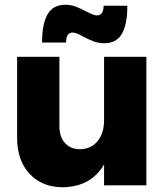

<svg xmlns="http://www.w3.org/2000/svg" viewBox="-20 -780 704 808"><path d="M596 -541V0H418V-88Q363 6 245 8Q157 8 104.5 -48.5Q52 -105 52 -199V-541H230V-250Q230 -204 253.5 -178Q277 -152 317 -152Q364 -153 391 -186.5Q418 -220 418 -274V-541ZM419 -598Q395 -598 375 -605.5Q355 -613 328 -627Q300 -643 286 -643Q258 -643 258 -601H157Q157 -679 180 -719.5Q203 -760 255 -760Q278 -760 299 -752Q320 -744 345 -731Q375 -715 387 -715Q416 -715 416 -756H516Q516 -678 493 -638Q470 -598 419 -598Z"/></svg>

Font: Montserrat arm2
Style: Bold
Weight: 700
Designer: Julieta Ulanovsky
Foundry: Julieta Ulanovsky
Version: Version 6.000